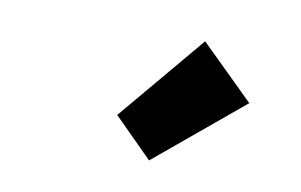

<svg xmlns="http://www.w3.org/2000/svg" viewBox="-43 -914 645 411"><g transform="rotate(10 280.0 -708.0)"><path d="M300 -572 216 -656 374 -844 490 -730Z"/></g></svg>

Font: Assistant ExtraBold
Style: Regular
Weight: 800
Designer: Hebrew By Ben Nathan, Latin by Paul Hunt
Version: Version 3.000